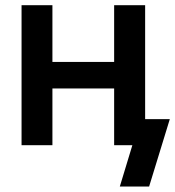

<svg xmlns="http://www.w3.org/2000/svg" viewBox="-20 -549 662 726"><path d="M441.9 -314.9V-214.4H147.5V-314.9ZM178.2 -529.3V0H61.5V-529.3ZM528.8 -529.3V0H411.6V-529.3ZM433.1 156.2 480.5 0H444.8V-98.6H622.1L543.9 156.2Z"/></svg>

Font: Inter Cardless Tabular Medium
Style: Regular
Weight: 500
Designer: Rasmus Andersson
Foundry: rsms
Version: Version 4.000;git-4fc901f